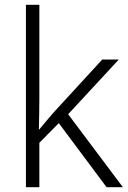

<svg xmlns="http://www.w3.org/2000/svg" viewBox="-20 -873 534 800"><path d="M144 -467V-853H88V-93H144V-278L225 -360L424 -93H492L264 -397L475 -625H406L204 -405C184 -383 161 -354 143 -333H142C143 -377 144 -425 144 -467Z"/></svg>

Font: Noto Sans Telugu UI Light
Style: Regular
Weight: 300
Designer: Jelle Bosma - Monotype Design Team
Foundry: Monotype Imaging Inc.
Version: Version 2.005